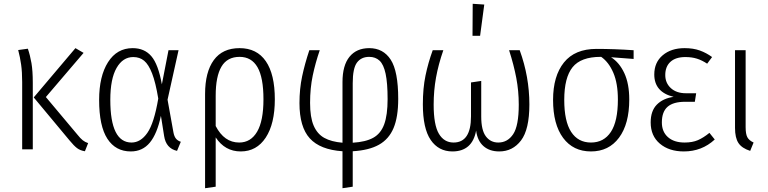

<svg xmlns="http://www.w3.org/2000/svg" viewBox="-20 -788 4051 1013"><path d="M222 -276 389 -77Q404 -58 416.5 -48Q429 -38 445 -33L428 10Q403 6 386.5 -6.5Q370 -19 347 -47L158 -274L378 -534L421 -509ZM153 -352V0H97V-355Q97 -408 91.5 -447Q86 -486 76 -524L127 -531Q139 -496 146 -455Q153 -414 153 -352Z M834 -343 869 -523H922L864 -262L895 -90Q899 -68 908.5 -56.5Q918 -45 934 -40L914 8Q856 -5 846 -70L829 -177Q809 -82 770.5 -35.5Q732 11 670 11Q590 11 546.5 -56Q503 -123 503 -261Q503 -386 550 -460Q597 -534 680 -534Q742 -534 778.5 -491.5Q815 -449 834 -343ZM562 -261Q562 -36 674 -36Q722 -36 757.5 -87Q793 -138 815 -268Q801 -353 782.5 -400.5Q764 -448 740.5 -467.5Q717 -487 683 -487Q628 -487 595 -429.5Q562 -372 562 -261Z M1430 -264Q1430 -135 1382 -62Q1334 11 1250 11Q1167 11 1118 -63V197L1062 205V-292Q1062 -408 1108 -471Q1154 -534 1244 -534Q1335 -534 1382.5 -465Q1430 -396 1430 -264ZM1370 -264Q1370 -379 1338.5 -433.5Q1307 -488 1244 -488Q1179 -488 1148.5 -436.5Q1118 -385 1118 -283V-123Q1163 -36 1242 -36Q1303 -36 1336.5 -93Q1370 -150 1370 -264Z M1841 10V197L1787 205V10Q1669 2 1614.5 -58Q1560 -118 1560 -244Q1560 -319 1574 -385Q1588 -451 1612 -523H1667Q1644 -456 1630 -389.5Q1616 -323 1616 -245Q1616 -169 1635 -125Q1654 -81 1691 -60.5Q1728 -40 1787 -35V-355Q1787 -443 1824 -488.5Q1861 -534 1928 -534Q2002 -534 2041.5 -473Q2081 -412 2081 -266Q2081 -171 2056.5 -112.5Q2032 -54 1979.5 -24.5Q1927 5 1841 10ZM2025 -265Q2025 -350 2014.5 -399Q2004 -448 1982.5 -468Q1961 -488 1928 -488Q1886 -488 1863.5 -458Q1841 -428 1841 -349V-35Q1909 -39 1949 -61Q1989 -83 2007 -132Q2025 -181 2025 -265Z M2773 -237Q2773 -105 2729 -47Q2685 11 2614 11Q2563 11 2531 -17Q2499 -45 2492 -99Q2482 -44 2450.5 -16.5Q2419 11 2367 11Q2294 11 2252.5 -49.5Q2211 -110 2211 -238Q2211 -322 2225 -389.5Q2239 -457 2263 -523H2319Q2293 -448 2280.5 -379Q2268 -310 2268 -236Q2268 -129 2295.5 -82.5Q2323 -36 2373 -36Q2465 -36 2465 -174V-353L2519 -361V-173Q2519 -101 2543.5 -68.5Q2568 -36 2609 -36Q2658 -36 2687.5 -80Q2717 -124 2717 -236Q2717 -308 2704 -376.5Q2691 -445 2666 -523H2722Q2773 -383 2773 -237ZM2535 -764 2513 -599H2473L2474 -768Z M3323 -477 3204 -486Q3248 -458 3274 -402Q3300 -346 3300 -263Q3300 -134 3246 -61.5Q3192 11 3098 11Q3004 11 2951 -60.5Q2898 -132 2898 -261Q2898 -387 2955.5 -458.5Q3013 -530 3127 -530Q3220 -530 3323 -523ZM3152 -488H3149Q3045 -488 3001 -433.5Q2957 -379 2957 -261Q2957 -148 2993.5 -92Q3030 -36 3098 -36Q3166 -36 3203 -92Q3240 -148 3240 -263Q3240 -348 3216 -404Q3192 -460 3152 -488Z M3737 -487 3711 -452Q3684 -470 3657 -478.5Q3630 -487 3596 -487Q3545 -487 3517.5 -462Q3490 -437 3490 -392Q3490 -350 3519.5 -323Q3549 -296 3599 -296H3653L3646 -251H3595Q3532 -251 3502 -224.5Q3472 -198 3472 -142Q3472 -93 3504 -64.5Q3536 -36 3592 -36Q3633 -36 3662 -48.5Q3691 -61 3723 -87L3751 -52Q3683 11 3588 11Q3510 11 3461.5 -30Q3413 -71 3413 -142Q3413 -203 3445.5 -236Q3478 -269 3534 -277Q3432 -302 3432 -395Q3432 -459 3476.5 -496.5Q3521 -534 3592 -534Q3638 -534 3672.5 -521.5Q3707 -509 3737 -487Z M3914 -117Q3914 -81 3923 -64Q3932 -47 3956 -36L3938 8Q3894 -6 3876 -33.5Q3858 -61 3858 -113V-523H3914Z"/></svg>

Font: Fira Sans Condensed Light
Style: Regular
Weight: 300
Width: 3
Designer: bBox Type GmbH & Carrois Corporate GbR & Edenspiekermann AG
Foundry: bBox Type GmbH & Carrois Corporate GbR & Edenspiekermann AG
Version: Version 4.301